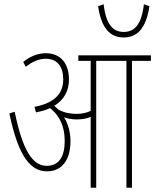

<svg xmlns="http://www.w3.org/2000/svg" viewBox="-20 -882 729 902"><path d="M682 -853 656 -862C645 -764 610 -732 561 -732C513 -732 478 -764 467 -862L441 -853C456 -746 500 -706 561 -706C623 -706 666 -746 682 -853ZM311 -218C311 -259 302 -296 281 -331C299 -324 320 -321 341 -321C363 -321 387 -324 406 -333V0H432V-596H574V0H600V-596H689V-622H348V-596H406V-361C386 -351 361 -347 340 -347C314 -347 285 -351 256 -366C249 -372 243 -378 235 -385C283 -414 304 -458 304 -509C304 -580 268 -632 195 -632C159 -632 122 -618 89 -591L101 -568C131 -592 162 -606 195 -606C250 -606 277 -568 277 -509C277 -448 243 -399 142 -380L149 -354C174 -359 196 -365 215 -374C258 -341 284 -291 284 -220C284 -144 256 -103 199 -103C133 -103 86 -176 49 -357L24 -349C67 -143 125 -77 201 -77C267 -77 311 -126 311 -218Z"/></svg>

Font: Noto Sans Devanagari ExtraCondensed Thin
Style: Regular
Weight: 100
Width: 2
Designer: Jelle Bosma - Monotype Design Team
Foundry: Monotype Imaging Inc.
Version: Version 2.004